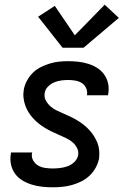

<svg xmlns="http://www.w3.org/2000/svg" viewBox="-20 -788 540 816"><path d="M204 8Q181 8 158.5 5.5Q136 3 115 -3.5Q94 -10 75.5 -21Q57 -32 44.5 -49Q32 -66 27 -88Q22 -110 26 -133Q26 -134 26.5 -136Q27 -138 27 -140H117Q117 -139 116.5 -138Q116 -137 116 -137Q113 -120 121 -106Q129 -92 142 -84.5Q155 -77 171 -74.5Q187 -72 204 -72Q219 -72 235.5 -74Q252 -76 267.5 -81.5Q283 -87 296 -99.5Q309 -112 312 -128Q315 -145 307 -160Q299 -175 286.5 -185Q274 -195 259 -202Q244 -209 229 -215.5Q214 -222 199.5 -229Q185 -236 171 -244.5Q157 -253 144.5 -263Q132 -273 121 -285Q110 -297 101.5 -310.5Q93 -324 87.5 -339.5Q82 -355 80 -372Q78 -389 81 -406Q84 -425 94 -444Q104 -463 119 -478Q134 -493 153 -502.5Q172 -512 191.5 -518Q211 -524 230.5 -526Q250 -528 270 -528Q292 -528 314 -525.5Q336 -523 356 -516.5Q376 -510 393.5 -499Q411 -488 423 -471Q435 -454 439.5 -433Q444 -412 440 -390Q440 -388 439.5 -386.5Q439 -385 439 -383H349Q349 -384 349.5 -384.5Q350 -385 350 -386Q352 -401 345.5 -414.5Q339 -428 327 -435.5Q315 -443 300 -445.5Q285 -448 270 -448Q255 -448 240 -446Q225 -444 210.5 -438Q196 -432 184 -420Q172 -408 170 -393Q167 -375 175 -360.5Q183 -346 195 -335.5Q207 -325 222 -318Q237 -311 252 -304.5Q267 -298 281.5 -291Q296 -284 310 -275.5Q324 -267 336.5 -257Q349 -247 360 -235Q371 -223 379.5 -209.5Q388 -196 394 -181Q400 -166 401.5 -149Q403 -132 401 -114Q397 -94 386.5 -75Q376 -56 360 -41Q344 -26 324.5 -16.5Q305 -7 285 -1.5Q265 4 244.5 6Q224 8 204 8ZM246 -585 142 -717 213 -763 298 -638 425 -768 485 -712 335 -585Z"/></svg>

Font: Iosevka SS04 Medium Oblique
Style: Regular
Weight: 500
Italic angle: -9°
Monospace: yes
Designer: Belleve Invis
Foundry: Belleve Invis
Version: Version 19.0.0; ttfautohint (v1.8.4)